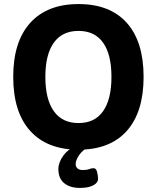

<svg xmlns="http://www.w3.org/2000/svg" viewBox="-20 -728 771 944"><path d="M366 8Q212 8 128.5 -84.5Q45 -177 45 -350Q45 -523 128.5 -615.5Q212 -708 366 -708Q521 -708 603.5 -615.5Q686 -523 686 -350Q686 -177 603.5 -84.5Q521 8 366 8ZM366 -123Q446 -123 487 -181.5Q528 -240 528 -350Q528 -460 487 -518Q446 -576 366 -576Q286 -576 244.5 -518Q203 -460 203 -350Q203 -240 244.5 -181.5Q286 -123 366 -123ZM374 196Q324 196 295.5 172.5Q267 149 267 103Q267 71 291.5 37Q316 3 366 -17L421 -10Q387 9 369.5 34Q352 59 352 79Q352 92 361 100Q370 108 387 108Q407 108 418 103.5Q429 99 440 99Q453 99 457.5 118Q462 137 462 151Q462 165 450.5 175Q439 185 419.5 190.5Q400 196 374 196Z"/></svg>

Font: Asap
Style: Regular
Weight: 400
Designer: Pablo Cosgaya
Foundry: Omnibus-Type
Version: Version 3.001